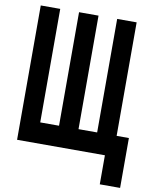

<svg xmlns="http://www.w3.org/2000/svg" viewBox="-102 -877 905 1126"><g transform="rotate(10 350.0 -313.5)"><path d="M48 -800H164V-124H276V-800H392V-124H503V-800H619V-124H692V173H571V0H48Z"/></g></svg>

Font: Martian Mono Medium
Style: Regular
Weight: 500
Monospace: yes
Designer: Roman Shamin
Foundry: Evil Martians
Version: Version 1.000; ttfautohint (v1.8.4.7-5d5b)